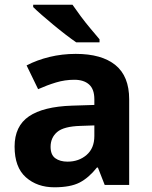

<svg xmlns="http://www.w3.org/2000/svg" viewBox="-20 -786 644 816"><path d="M302 -557Q412 -557 470.5 -509.5Q529 -462 529 -364V0H425L396 -74H392Q357 -30 318 -10Q279 10 211 10Q138 10 90 -32.5Q42 -75 42 -163Q42 -250 103 -291.5Q164 -333 286 -337L381 -340V-364Q381 -407 358.5 -427Q336 -447 296 -447Q256 -447 218 -435.5Q180 -424 142 -407L93 -508Q137 -531 190.5 -544Q244 -557 302 -557ZM323 -251Q251 -249 223 -225Q195 -201 195 -162Q195 -128 215 -113.5Q235 -99 267 -99Q315 -99 348 -127.5Q381 -156 381 -208V-253ZM288 -766Q303 -744 323.5 -716.5Q344 -689 365.5 -663.5Q387 -638 403 -619V-606H304Q285 -619 259.5 -638.5Q234 -658 207.5 -680Q181 -702 158 -722Q135 -742 121 -756V-766Z"/></svg>

Font: Noto Sans Lisu
Style: Regular
Weight: 400
Designer: Monotype Design Team. David Williams.
Foundry: Monotype Imaging Inc.
Version: Version 2.102